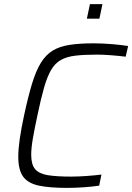

<svg xmlns="http://www.w3.org/2000/svg" viewBox="-20 -907 644 935"><path d="M307 8Q222 8 169.5 -3Q117 -14 93 -46.5Q69 -79 69 -144Q69 -180 76 -229.5Q83 -279 97 -344Q117 -437 136 -499.5Q155 -562 179 -601Q203 -640 236.5 -660.5Q270 -681 319 -688.5Q368 -696 436 -696Q479 -696 526 -692Q573 -688 604 -683L592 -631Q559 -635 521 -638Q483 -641 452 -641Q390 -641 347.5 -636Q305 -631 276.5 -615Q248 -599 229 -566.5Q210 -534 194.5 -480Q179 -426 162 -344Q148 -279 140 -232.5Q132 -186 132 -153Q132 -106 151 -83.5Q170 -61 212.5 -54Q255 -47 326 -47Q361 -47 402.5 -50Q444 -53 474 -57L463 -3Q431 2 388 5Q345 8 307 8ZM403 -816 418 -887H479L464 -816Z"/></svg>

Font: Saira Light
Style: Italic
Weight: 300
Italic angle: -12°
Designer: Hector Gatti with collaboration of the Omnibus-Type team
Foundry: Omnibus-Type
Version: Version 1.100; ttfautohint (v1.8.3)